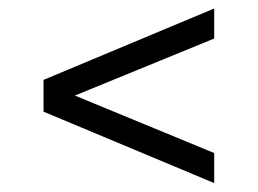

<svg xmlns="http://www.w3.org/2000/svg" viewBox="-20 -600 592 441"><path d="M472 -179.5 80 -343.5V-416.5L472 -580.5V-511.5L152 -380.5L472 -248.5Z"/></svg>

Font: Encode Sans SemiExpanded SemiExpanded
Style: Regular
Weight: 400
Width: 6
Designer: Multiple Designers
Foundry: Impallari Type
Version: Version 3.000; ttfautohint (v1.8.3) -l 8 -r 50 -G 200 -x 14 